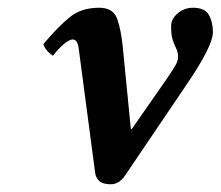

<svg xmlns="http://www.w3.org/2000/svg" viewBox="-20 -464 570 496"><path d="M318 -131 320 -130 414 -265Q428 -286 434 -296.5Q440 -307 440 -317Q440 -329 435.5 -338Q431 -347 426.5 -360Q422 -373 422 -396Q422 -415 439 -429.5Q456 -444 479 -444Q509 -444 519.5 -425.5Q530 -407 530 -381Q530 -345 461 -244L304 -12Q297 -1 287.5 5.5Q278 12 266 12Q246 12 237 4Q228 -4 226 -16L183 -341Q180 -362 168 -362Q158 -362 142.5 -348Q127 -334 117 -320Q98 -332 92 -350Q130 -395 160 -419.5Q190 -444 236 -444Q273 -444 283 -414.5Q293 -385 297 -344Z"/></svg>

Font: Libertinus Serif SemiBold
Style: Italic
Weight: 600
Italic angle: -11.5°
Designer: Philipp H. Poll, Khaled Hosny
Foundry: Caleb Maclennan
Version: Version 7.051;RELEASE